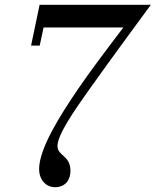

<svg xmlns="http://www.w3.org/2000/svg" viewBox="-20 -770 648 800"><path d="M143 -66C143 -17 175 10 209 10C253 10 273.5 -21 273.5 -58C273.5 -124 219.5 -119 219.5 -162C219.5 -207 285.5 -304 352.5 -398C442.5 -525 608.5 -750 608.5 -750H145L109.5 -580H145.5L161.5 -655.5H494C433 -575.5 349.5 -465 304.5 -398C228.5 -286.5 143 -150 143 -66Z"/></svg>

Font: Bodoni* 06pt
Style: Italic
Weight: 400
Italic angle: -13°
Version: Version 2.3